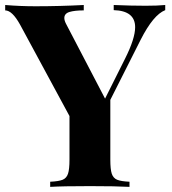

<svg xmlns="http://www.w3.org/2000/svg" viewBox="-27 -728 669 748"><path d="M616.7 -708.5V-688.5Q570.3 -670.4 521 -573.2L402.8 -338.9V-106Q402.8 -68.4 408.4 -51.3Q414.1 -34.2 429.2 -27.8Q444.3 -21.5 477.5 -20V0Q424.3 -2.9 323.7 -2.9Q217.8 -2.9 168.5 0V-20Q202.1 -21.5 217.3 -27.8Q232.4 -34.2 238 -51.3Q243.7 -68.4 243.7 -106V-275.9L51.3 -631.8Q20.5 -687.5 -6.8 -687.5V-708.5Q51.8 -703.6 111.3 -703.6Q204.1 -703.6 299.3 -708.5V-687.5Q263.7 -687.5 243.7 -681.4Q223.6 -675.3 223.6 -657.7Q223.6 -648.4 230 -635.7L382.3 -343.8L460 -499Q499.5 -577.6 499.5 -622.1Q499.5 -686 416 -688.5V-708.5Q484.4 -705.6 540.5 -705.6Q586.9 -705.6 616.7 -708.5Z"/></svg>

Font: TypoPRO Playfair Display
Style: Bold
Weight: 700
Designer: Claus Eggers Sørensen
Foundry: Claus Eggers Sørensen
Version: Version 1.004;PS 001.004;hotconv 1.0.70;makeotf.lib2.5.58329